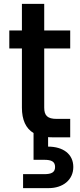

<svg xmlns="http://www.w3.org/2000/svg" viewBox="-20 -708 412 990"><path d="M28 -551V-458H93V-153C93 -90 113 -46 153 -22V116H208C245 116 264 125 264 153C264 181 245 190 208 190H99V262H231C304 262 358 220 358 153C358 86 305 48 228 48V-1C233 0 241 0 252 0H342V-95H272C225 -95 208 -112 208 -153V-458H342V-551H208V-688H93V-551Z"/></svg>

Font: Poppins Medium
Style: Regular
Weight: 500
Designer: Ninad Kale (Devanagari), Jonny Pinhorn (Latin)
Foundry: Indian Type Foundry
Version: 4.004